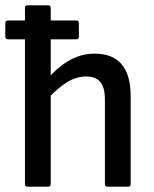

<svg xmlns="http://www.w3.org/2000/svg" viewBox="-26 -703 579 723"><path d="M5 -555Q-6 -555 -6 -565V-616Q-6 -626 5 -626H261Q271 -626 271 -616V-565Q271 -555 261 -555H68ZM379 0Q369 0 369 -10V-329Q369 -373 352 -394Q335 -415 298 -415Q262 -415 226.5 -393.5Q191 -372 152 -329L149 -402Q177 -434 205.5 -456Q234 -478 265 -489.5Q296 -501 331 -501Q398 -501 432 -461Q466 -421 466 -341V-10Q466 0 456 0ZM78 0Q68 0 68 -10V-673Q68 -683 78 -683H155Q165 -683 165 -673V-10Q165 0 155 0Z"/></svg>

Font: Sofia Sans Semi Condensed SemiBold
Style: Regular
Weight: 600
Designer: Botio Nikoltchev, Ani Petrova
Foundry: lettersoup
Version: Version 4.100